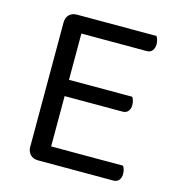

<svg xmlns="http://www.w3.org/2000/svg" viewBox="-94 -691 719 774"><g transform="rotate(15 265.5 -304.0)"><path d="M89 -366H170V-8Q166 -7 155 -3.5Q144 0 133 0Q113 0 101 -12.5Q89 -25 89 -44ZM170 -248 89 -249V-564Q89 -584 101 -596Q113 -608 133 -608Q144 -608 155 -605Q166 -602 170 -600ZM133 -278V-346H434Q437 -342 440 -333Q443 -324 443 -314Q443 -298 435 -288Q427 -278 412 -278ZM133 0V-68H470Q473 -64 476 -55.5Q479 -47 479 -36Q479 -20 471 -10Q463 0 448 0ZM133 -539V-608H465Q468 -604 471 -595Q474 -586 474 -576Q474 -560 466 -549.5Q458 -539 443 -539Z"/></g></svg>

Font: Baloo Tammudu 2
Style: Regular
Weight: 400
Designer: Maithili Shingre, Omkar Shende and Ek Type
Foundry: Ek Type
Version: Version 1.700